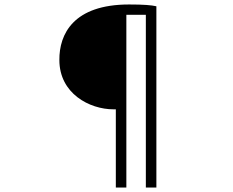

<svg xmlns="http://www.w3.org/2000/svg" viewBox="-20 -779 1040 857"><path d="M497 58H544V-713H631V58H678V-751C656 -756 622 -759 556 -759C307 -759 244 -626 245 -511C245 -362 379 -291 487 -291H497Z"/></svg>

Font: Genne Gothic Light
Style: Regular
Weight: 300
Designer: Ryoko NISHIZUKA (kana & ideographs); Paul D. Hunt (Latin, Greek & Cyrillic); Wenlong ZHANG (bopomofo); Sandoll Communica
Foundry: Adobe Systems Incorporated
Version: Version 1.004;PS 1.004;hotconv 16.6.51;makeotf.lib2.5.65220